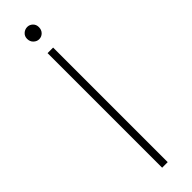

<svg xmlns="http://www.w3.org/2000/svg" viewBox="-275 -788 782 782"><g transform="rotate(-45 116.0 -397.0)"><path d="M100 0V-660H132V0ZM116 -724Q103 -724 92.5 -734Q82 -744 82 -760Q82 -775 92.5 -784.5Q103 -794 117 -794Q130 -794 140 -784.5Q150 -775 150 -760Q150 -744 140 -734Q130 -724 116 -724Z"/></g></svg>

Font: Mada ExtraLight
Style: Regular
Weight: 250
Designer: Khaled Hosny
Version: Version 1.5